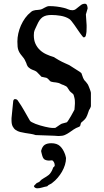

<svg xmlns="http://www.w3.org/2000/svg" viewBox="-20 -726 553 1025"><path d="M170.4 -4.9Q157.7 -9.3 143.6 -11.5Q129.4 -13.7 115 -15.9Q100.6 -18.1 87.4 -21.5Q74.2 -24.9 64 -32Q53.7 -39.1 47.6 -51.3Q41.5 -63.5 41.5 -83V-95.2L50.8 -188.5Q52.7 -192.4 54.2 -194.6Q55.7 -196.8 60.5 -196.8Q71.3 -196.8 76.2 -187.5Q94.7 -161.1 108.6 -136.2Q122.6 -111.3 138.7 -83.5Q140.6 -78.6 149.2 -74Q157.7 -69.3 169.4 -64.7Q181.2 -60.1 194.8 -56.2Q208.5 -52.2 220.9 -49.3Q233.4 -46.4 243.4 -44.7Q253.4 -43 258.3 -43H267.6Q275.4 -43 276.4 -43.9Q277.8 -44.9 281.5 -47.4Q285.2 -49.8 289.3 -52.7Q293.5 -55.7 297.1 -58.1Q300.8 -60.5 302.2 -61.5Q304.2 -63.5 309.1 -65.4Q314 -67.4 315.9 -67.4L335.9 -72.8Q337.9 -72.8 344.7 -83.3Q351.6 -93.8 358.9 -106.4Q367.7 -121.1 377.4 -140.1Q377.4 -141.1 377.9 -145.5Q378.4 -149.9 378.7 -155Q378.9 -160.2 379.4 -164.8Q379.9 -169.4 379.9 -171.4V-179.2Q379.9 -184.6 379.6 -188.7Q379.4 -192.9 378.7 -197Q377.9 -201.2 376.7 -206.1Q375.5 -210.9 373.5 -217.8L372.6 -220.7Q368.7 -226.1 362.5 -230.5Q356.4 -234.9 351.6 -240.7Q345.7 -249 343.3 -253.4Q340.8 -257.8 338.4 -260.7Q335.9 -263.7 331.5 -266.1Q327.1 -268.6 317.4 -272.9Q316.9 -272.9 312 -274.4Q307.1 -275.9 304.7 -277.8Q297.9 -281.7 291.5 -283.4Q285.2 -285.2 278.6 -285.9Q272 -286.6 265.1 -287.4Q258.3 -288.1 251 -290.5Q244.1 -295.9 239.7 -301.5Q235.4 -307.1 227.1 -311Q225.6 -311 221.9 -311.8Q218.3 -312.5 214.1 -313.5Q210 -314.5 206.3 -315.2Q202.6 -315.9 201.7 -315.9L176.3 -342.3Q169.4 -347.2 163.8 -349.4Q158.2 -351.6 153.3 -353.5Q148.4 -355.5 143.8 -357.9Q139.2 -360.4 133.3 -365.7Q128.9 -369.6 126.7 -373.5Q124.5 -377.4 123 -381.3Q121.6 -385.3 120.4 -389.2Q119.1 -393.1 116.7 -397Q115.7 -400.9 112.5 -406.2Q109.4 -411.6 107.4 -414.6Q96.2 -427.7 89.4 -437.3Q82.5 -446.8 78.9 -456.1Q75.2 -465.3 74 -476.3Q72.8 -487.3 72.8 -504.4Q72.8 -524.9 77.6 -547.1Q82.5 -569.3 91.8 -590.3Q101.1 -611.3 114.5 -629.9Q127.9 -648.4 145 -661.6Q149.9 -666.5 156 -668.7Q162.1 -670.9 168.7 -671.9Q175.3 -672.9 182.1 -673.1Q189 -673.3 195.3 -674.8Q201.7 -676.3 207.3 -679.2Q212.9 -682.1 218.5 -685.3Q224.1 -688.5 230.2 -690.9Q236.3 -693.4 243.2 -693.4Q264.2 -693.4 283 -690.9Q301.8 -688.5 320.3 -684.1Q333 -681.2 343.5 -676.3Q354 -671.4 367.2 -671.4Q376.5 -671.4 384 -676.8Q391.6 -682.1 398.9 -688.7Q406.2 -695.3 414.3 -700.7Q422.4 -706.1 432.6 -706.1Q441.9 -706.1 444.8 -697.3Q447.8 -688.5 447.8 -680.7L438.5 -648.9L442.4 -591.3V-578.6Q442.4 -565.4 441.7 -556.4Q440.9 -547.4 437.5 -533.7Q436.5 -531.2 434.3 -529.3Q432.1 -527.3 430.7 -527.3Q430.7 -526.4 427.2 -526.4Q424.8 -526.4 419.7 -532.7Q414.6 -539.1 407.5 -548.8Q400.4 -558.6 392.6 -570.3Q384.8 -582 377 -593Q369.1 -604 362.1 -612.8Q355 -621.6 349.6 -625Q339.8 -631.3 328.1 -635.5Q316.4 -639.6 303.7 -641.8Q291 -644 278.3 -645Q265.6 -646 254.9 -646Q238.8 -646 227.1 -643.1Q215.3 -640.1 206.5 -633.8Q197.8 -627.4 190.9 -617.4Q184.1 -607.4 178.2 -593.8Q173.3 -583 170.2 -576.7Q167 -570.3 164.8 -564.9Q162.6 -559.6 161.6 -553.5Q160.6 -547.4 160.6 -537.1Q160.6 -511.2 169.4 -492.2Q178.2 -473.1 192.9 -459.2Q207.5 -445.3 227.1 -436.3Q246.6 -427.2 268.6 -420.9L273.4 -417.5Q285.2 -410.2 294.2 -405Q303.2 -399.9 311.5 -395.8Q319.8 -391.6 328.9 -387.7Q337.9 -383.8 349.6 -378.4L406.2 -342.3Q407.2 -341.8 408.4 -340.6Q409.7 -339.4 411.1 -338.4Q413.1 -336.9 414.6 -335.4L423.3 -311Q425.3 -307.6 427 -303.5Q428.7 -299.3 430.7 -297.4Q432.1 -296.4 435.5 -292.5Q439 -288.6 442.6 -283.9Q446.3 -279.3 449 -275.1Q451.7 -271 451.7 -269.5Q453.1 -266.6 455.3 -261Q457.5 -255.4 459.7 -249.5Q461.9 -243.7 463.6 -238.3Q465.3 -232.9 465.3 -230.5V-158.7Q465.3 -158.2 463.1 -152.3Q460.9 -146.5 458.5 -142.6Q457 -142.1 456.1 -140.1Q455.6 -139.2 455.1 -137.7Q454.6 -136.2 452.9 -131.3Q451.2 -126.5 449.2 -120.6Q447.3 -114.7 445.3 -109.9Q443.4 -105 442.4 -104Q440.9 -99.6 437.3 -94.7Q433.6 -89.8 429.2 -85.4Q424.8 -81.1 420.7 -77.6Q416.5 -74.2 414.6 -72.8Q410.2 -66.9 409.7 -60.1Q409.2 -53.2 403.8 -49.8Q384.8 -43 372.6 -34.4Q360.4 -25.9 349.4 -18.3Q338.4 -10.7 326.2 -5.4Q314 0 295.4 0H289.6Q276.4 -1 272.2 -1.2Q268.1 -1.5 266.1 -1.5ZM161.1 268.6Q161.1 267.6 161.6 266.6Q162.6 264.6 163.6 263.7L176.3 251Q176.8 251 179 250Q181.2 249 183.8 247.8Q186.5 246.6 188.5 245.4Q190.4 244.1 190.9 243.7Q191.9 242.7 196 238.5Q200.2 234.4 201.2 233.4Q207 229 213.9 225.1Q220.7 221.2 227.3 217Q233.9 212.9 240.2 207.8Q246.6 202.6 251 195.3Q251.5 194.8 252.9 192.4Q254.4 189.9 256.1 186.8Q257.8 183.6 259.3 180.4Q260.7 177.2 261.2 175.3Q261.7 175.3 262.7 171.9Q263.2 170.4 263.7 168.5Q264.6 167.5 268.1 164.3Q271.5 161.1 271.5 160.6Q272 160.2 272 158.2Q272 156.2 272 155.3Q272 148.4 268.6 141.1Q265.1 133.8 258.8 129.9Q250 131.3 241.2 131.3Q230 131.3 220.7 127Q211.4 122.6 207 109.4Q206.5 108.9 205.6 105.2Q204.6 101.6 203.4 97.2Q202.1 92.8 201.2 88.4Q200.2 84 199.7 81.5V79.1Q205.6 55.7 218.8 47.1Q231.9 38.6 253.9 38.6Q283.7 38.6 300.3 54Q316.9 69.3 327.1 97.2Q327.1 97.2 327.9 99.6Q328.6 102.1 329.6 105.5Q330.6 108.9 331.3 112.3Q332 115.7 332.5 117.7Q332.5 135.7 326.7 154.5Q320.8 173.3 310.8 190.7Q300.8 208 287.8 223.1Q274.9 238.3 261.2 248.5Q254.4 254.9 246.3 258.1Q238.3 261.2 231.9 268.6Q218.3 271 204.8 275.1Q191.4 279.3 178.7 279.3Q173.3 279.3 168.2 276.6Q163.1 273.9 161.1 268.6Z"/></svg>

Font: IM FELL English SC
Style: Regular
Weight: 400
Designer: Igino Marini
Foundry: Igino Marini
Version: 3.00